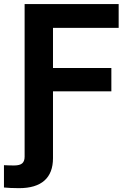

<svg xmlns="http://www.w3.org/2000/svg" viewBox="-64 -748 660 975"><path d="M-43.9 204.1V90.8Q-34.2 91.3 -20 91.8Q-5.9 92.3 6.8 92.3Q36.6 92.3 48.8 81.5Q61 70.8 61 47.9V-60.5H205.1V55.2Q205.1 130.4 161.6 168.9Q118.2 207.5 32.7 207.5Q9.3 207.5 -10.5 206.5Q-30.3 205.6 -43.9 204.1ZM61 0V-727.5H538.6V-606.4H205.1V-402.8H501.5V-284.2H205.1V0Z"/></svg>

Font: Inter Cardless Tabular Bold
Style: Bold
Weight: 700
Designer: Rasmus Andersson
Foundry: rsms
Version: Version 4.000;git-4fc901f